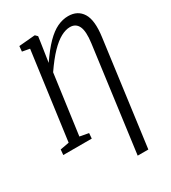

<svg xmlns="http://www.w3.org/2000/svg" viewBox="-234 -869 1090 1226"><g transform="rotate(-30 311.0 -256.0)"><path d="M410 241 512.5 -528.5Q523.5 -611.5 505.8 -649Q488 -686.5 445 -686.5Q413.5 -686.5 377.2 -667Q341 -647.5 299.2 -604.5Q257.5 -561.5 208.5 -490L148.5 -51L213.5 -39L210.5 0H0.5L4 -39L69.5 -51L156.5 -694L102 -704L105.5 -743L219 -753H225.5L241 -737.5L234.5 -692L214 -556Q263.5 -628.5 306.2 -671.8Q349 -715 389.2 -734Q429.5 -753 470 -753Q540 -753 573.5 -699Q607 -645 591 -528L488.5 241Z"/></g></svg>

Font: Merriweather 24pt SemiCondensed Light
Style: Italic
Weight: 300
Width: 4
Italic angle: -7.8°
Designer: Eben Sorkin
Foundry: Eben Sorkin
Version: Version 2.101